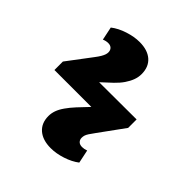

<svg xmlns="http://www.w3.org/2000/svg" viewBox="-189 -748 978 978"><g transform="rotate(45 300.0 -259.5)"><path d="M325 92Q267 92 234 63.5Q201 35 201 -16Q201 -36 208 -56Q215 -76 231 -99Q247 -122 270 -147L323 -203H57V-264L155 -394Q168 -411 175 -423Q182 -435 185 -444Q188 -453 188 -461Q188 -476 179 -485Q170 -494 154 -494Q138 -494 122 -487L107 -559Q138 -583 181.5 -597Q225 -611 263 -611Q321 -611 353.5 -582.5Q386 -554 386 -502Q386 -480 378 -458.5Q370 -437 355 -415Q340 -393 317 -371L262 -320L531 -321V-260L433 -125Q419 -106 411.5 -94.5Q404 -83 401.5 -74.5Q399 -66 399 -57Q399 -43 408 -34Q417 -25 434 -25Q449 -25 465 -31L480 41Q450 64 407 78Q364 92 325 92Z"/></g></svg>

Font: Literata 18pt Black
Style: Regular
Weight: 900
Designer: Latin by Veronika Burian and Jose Scaglione. Greek by Irene Vlachou. Cyrillic by Vera Evstafieva.
Foundry: TypeTogether
Version: Version 3.103;gftools[0.9.29]